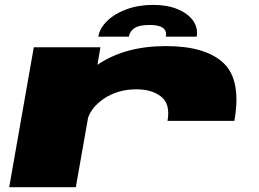

<svg xmlns="http://www.w3.org/2000/svg" viewBox="-20 -784 1085 804"><path d="M681.5 -278Q694 -348 655.2 -379Q616.5 -410 550.5 -410Q472.5 -410 413 -369.5Q365.5 -336.5 349 -292L297.5 0H18.5L121.5 -586H400.5L388 -512.5Q502.5 -591 674.5 -591Q841.5 -591 916.5 -519.5Q991.5 -448 961.5 -278ZM621.5 -763.5Q681.5 -763.5 724.8 -745.2Q768 -727 789 -696.8Q810 -666.5 803.5 -630.5H674.5Q683.5 -679.5 606.5 -679.5Q564.5 -679.5 544.2 -667Q524 -654.5 519.5 -630.5H391.5Q398 -666.5 429.2 -696.8Q460.5 -727 510.2 -745.2Q560 -763.5 621.5 -763.5Z"/></svg>

Font: Anybody UltraExpanded Black
Style: Italic
Weight: 900
Width: 9
Italic angle: -10°
Designer: Tyler Finck
Foundry: Etcetera Type Company
Version: Version 1.010; ttfautohint (v1.8.3) -l 8 -r 50 -G 200 -x 14 